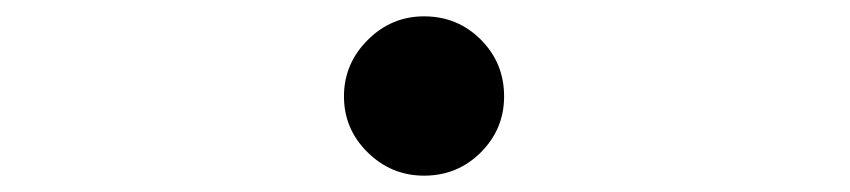

<svg xmlns="http://www.w3.org/2000/svg" viewBox="-20 -486 1040 235"><path d="M597 -368Q597 -328 568.5 -299.5Q540 -271 499 -271Q459 -271 430 -299.5Q401 -328 401 -368Q401 -408 430 -437Q459 -466 499 -466Q540 -466 568.5 -437.5Q597 -409 597 -368Z"/></svg>

Font: Kaisei Opti
Style: Regular
Weight: 400
Designer: Font-Kai, 金井和夫
Foundry: KAZUO KANAI
Version: Version 5.003